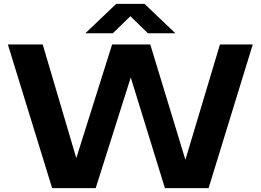

<svg xmlns="http://www.w3.org/2000/svg" viewBox="-20 -969 1343 989"><path d="M1113 -740H1282L1054.5 0H829.5L653.5 -570L473 0H248.5L20.5 -740H200L373 -154.5L557.5 -740H754L935 -146ZM883.5 -797.5H742L651.5 -885.5L561 -797.5H419.5L578.5 -949H724.5Z"/></svg>

Font: Encode Sans Expanded
Style: Bold
Weight: 700
Width: 7
Designer: Multiple Designers
Foundry: Impallari Type
Version: Version 2.000